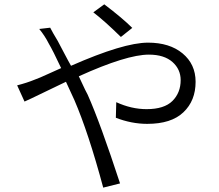

<svg xmlns="http://www.w3.org/2000/svg" viewBox="-20 -818 1015 891"><path d="M593.8 -688.5C563.5 -718.8 520.5 -754.9 463.9 -797.9L413.1 -760.7C446.3 -735.4 489.3 -697.3 541 -646.5ZM162.1 -683.6C179.7 -662.1 194.3 -639.6 206.1 -616.2C218.8 -594.7 238.3 -556.6 263.7 -502C253.9 -498 234.4 -489.3 205.1 -475.6C175.8 -461.9 154.3 -453.1 140.6 -448.2C117.2 -438.5 89.8 -429.7 59.6 -421.9L93.8 -346.7C109.4 -353.5 138.7 -367.2 182.6 -388.7C226.6 -410.2 260.7 -426.8 286.1 -438.5L325.2 -353.5C368.2 -253.9 413.1 -118.2 459 52.7L537.1 33.2C476.6 -151.4 426.8 -289.1 386.7 -378.9C384.8 -380.9 371.1 -409.2 345.7 -463.9C494.1 -531.2 602.5 -564.5 670.9 -564.5C718.8 -564.5 754.9 -552.7 780.3 -530.3C805.7 -507.8 818.4 -479.5 818.4 -446.3C818.4 -407.2 805.7 -375 780.3 -349.6C754.9 -324.2 714.8 -311.5 660.2 -311.5C613.3 -311.5 566.4 -322.3 519.5 -343.8L517.6 -271.5C565.4 -252.9 614.3 -243.2 663.1 -243.2C737.3 -243.2 793 -260.7 831.1 -296.9C869.1 -333 887.7 -379.9 887.7 -438.5C887.7 -493.2 867.2 -537.1 827.1 -570.3C787.1 -603.5 733.4 -620.1 667 -620.1C590.8 -620.1 471.7 -584 309.6 -512.7C301.8 -526.4 291 -545.9 277.3 -572.3C263.7 -598.6 253.9 -617.2 248 -627.9C231.4 -655.3 219.7 -675.8 212.9 -689.5Z"/></svg>

Font: Gen Shin Gothic P Normal
Style: Regular
Weight: 300
Designer: [Source Han Sans]
Ryoko NISHIZUKA  (kana & ideographs); Paul D. Hunt (Latin, Greek & Cyrillic); Wenlong ZHANG  (bopomofo
Version: Version 1.002.20150607